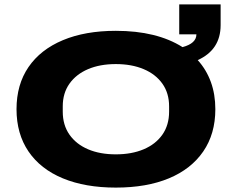

<svg xmlns="http://www.w3.org/2000/svg" viewBox="-20 -840 1053 872"><path d="M506 12Q367 12 265.5 -30Q164 -72 109.5 -152Q55 -232 55 -344Q55 -456 109.5 -535.5Q164 -615 265.5 -657.5Q367 -700 506 -700Q692 -700 809 -626Q872 -643 872 -684H794V-820H982V-726Q982 -614 878 -567Q917 -524 937.5 -468Q958 -412 958 -344Q958 -232 903 -152Q848 -72 747 -30Q646 12 506 12ZM506 -139Q578 -139 632.5 -162Q687 -185 717.5 -228.5Q748 -272 748 -333V-357Q748 -417 717.5 -460Q687 -503 632.5 -526Q578 -549 506 -549Q434 -549 380 -526Q326 -503 295.5 -460Q265 -417 265 -357V-333Q265 -272 295.5 -228.5Q326 -185 380 -162Q434 -139 506 -139Z"/></svg>

Font: Archivo Expanded ExtraBold
Style: Regular
Weight: 800
Width: 7
Designer: Hector Gatti
Foundry: Omnibus-Type
Version: Version 2.001; ttfautohint (v1.8.3)